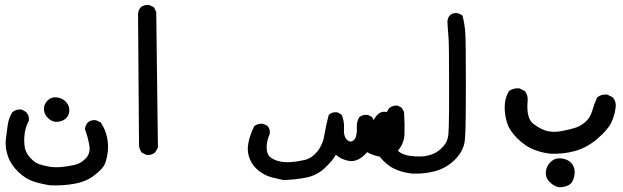

<svg xmlns="http://www.w3.org/2000/svg" viewBox="-20 -457 2540 783"><path d="M185.5 298.8Q150.9 293.9 118.7 283.7Q85.4 273.4 55.2 244.6Q24.4 215.3 12.2 179.7Q0 144 3.9 110.4Q7.8 77.1 11.7 51.8Q15.6 25.4 29.3 2L29.8 1L30.3 0.5Q44.9 -11.7 66.9 -10.7H67.9L69.3 -9.8L85 -1H85.9L86.4 0Q100.1 14.6 97.7 34.7V36.1L96.7 37.1Q85 58.6 81.1 84.5Q77.1 110.4 80.1 137.7Q83 163.6 101.1 184.1Q119.6 205.1 138.2 211.9Q157.7 218.8 181.2 222.7Q204.1 226.6 231 224.1Q257.8 221.7 284.7 215.3Q310.5 209.5 330.6 188Q350.1 167 344.2 135.3Q341.3 118.2 336.9 102.3Q332.5 86.4 326.7 71.3L326.2 69.8V68.4Q328.6 54.2 337.4 43.5V43L337.9 42.5Q351.6 30.8 370.6 33.2H371.6L372.6 33.7L389.2 41.5L390.6 42.5L391.6 43.5Q409.7 70.8 416.5 103Q422.9 134.8 419.4 163.1Q417.5 177.7 414.6 189.7Q411.6 201.7 407.7 211.4Q399.4 231.4 366.2 256.8Q350.1 270 329.6 278.8Q309.1 287.6 285.2 292Q237.8 300.8 186.5 298.8H186ZM206.5 40Q188.5 37.6 173.8 22.5Q166.5 15.1 162.8 6.1Q159.2 -2.9 159.2 -12.7Q159.2 -32.7 174.8 -47.9Q190.4 -63 213.9 -59.6Q236.3 -56.2 250.5 -40Q264.6 -23.4 262.5 -2.7Q260.3 18.1 244.6 29.3Q236.8 34.7 227.5 37.4Q218.3 40 207 40Z M576.7 174.3 560.1 166.5 558.6 166 557.6 164.6Q546.9 150.4 546.9 131.8L543 -400.4V-400.9Q543.9 -415.5 553.2 -426.3V-426.8L553.7 -427.2Q567.4 -438.5 587.4 -436.5H588.4L589.4 -436L606 -428.2L607.9 -427.2L608.9 -425.3L616.7 -408.7L617.2 -407.7V-406.2L624 143.6V145L623 146.5L614.3 162.1V163.1L613.3 163.6Q598.6 177.2 578.6 174.8H577.6Z M1137.7 277.3Q1132.3 276.4 1126.7 275.1Q1121.1 273.9 1115.7 272.7Q1110.4 271.5 1105.2 270.3Q1100.1 269 1094.7 267.8Q1089.4 266.6 1084.5 265.1Q1057.6 257.3 1034.7 238.8Q1010.7 220.2 999.5 192.9Q995.6 183.6 993.4 174.6Q991.2 165.5 990.7 156.5Q990.2 147.5 991.2 139.2Q994.1 113.8 1001.5 94.2Q1008.3 74.7 1017.1 57.6L1018.1 56.6L1019 55.7Q1033.7 45.9 1052.2 47.9H1053.2L1054.2 48.3L1068.8 55.2L1069.8 55.7L1070.8 56.6Q1082.5 69.3 1080.1 88.4V89.4L1079.6 90.3Q1066.4 120.1 1067.4 147Q1068.4 171.9 1081.1 183.1Q1094.7 194.8 1116.7 200.2Q1139.2 206.1 1166 204.1Q1193.4 202.1 1222.7 195.3Q1250.5 189 1273.4 161.6Q1280.8 152.8 1286.6 142.1Q1292.5 131.3 1296.6 119.4Q1300.8 107.4 1302.7 94.2Q1309.6 52.2 1320.3 13.2L1320.8 11.2L1322.3 10.3Q1328.6 4.4 1336.7 2.2Q1344.7 0 1354 1H1355.5L1356.4 1.5L1371.1 9.3L1372.6 10.3L1373.5 12.2Q1384.8 37.1 1382.8 68.8Q1380.9 96.7 1392.6 110.4Q1398.4 117.2 1403.6 119.1Q1408.7 121.1 1414.1 119.6Q1426.3 115.7 1431.2 100.6Q1436.5 84 1435.1 63.5Q1433.6 39.6 1445.3 21L1445.8 20.5L1446.3 20Q1459 9.8 1479 11.7H1480L1481 12.2L1495.6 19L1497.1 20L1498 21Q1509.8 39.6 1507.3 63Q1506.3 73.7 1506.6 81.1Q1506.8 88.4 1507.8 92.3Q1510.7 100.6 1523.9 106.9Q1535.6 113.3 1546.4 106.9Q1549.3 105 1551.8 101.1Q1554.2 97.2 1555.9 90.6Q1557.6 84 1558.1 75.2Q1559.6 47.9 1556.6 8.3V7.3V6.8Q1557.6 0 1560.5 -5.9Q1563.5 -11.7 1567.9 -16.6L1568.4 -17.1Q1581.1 -27.3 1600.1 -26.4H1601.1L1602.5 -25.9L1617.2 -18.1L1618.7 -17.1L1619.6 -15.6L1627.4 -1L1627.9 0.5V1.5Q1630.9 54.7 1629.4 91.3Q1628.4 110.8 1621.3 127.9Q1614.3 145 1600.6 159.2Q1572.3 189 1535.6 183.1Q1519.5 180.7 1504.9 175.8Q1490.2 170.9 1477.1 163.6Q1441.4 205.1 1403.8 199.2Q1371.1 193.8 1349.6 173.8Q1343.3 186 1332.8 198.7Q1322.3 211.4 1307.6 225.6Q1273.4 258.3 1229 267.1Q1186 275.4 1138.7 277.3H1138.2Z M1662.6 251Q1629.4 248 1600.6 236.8Q1570.8 225.6 1545.4 200.7Q1536.6 191.9 1529.3 182.4Q1522 172.9 1516.4 162.4Q1510.7 151.9 1506.3 140.1Q1493.2 105.5 1495.1 69.8Q1497.1 33.7 1520 9.8L1520.5 9.3Q1534.2 -3.4 1554.2 -1H1555.2L1556.2 -0.5L1570.8 6.3L1572.3 6.8L1572.8 7.8Q1583 20.5 1582 39.6V41L1581.1 42Q1563.5 71.8 1566.9 94.2Q1569.8 117.7 1585.4 138.7Q1590.3 145.5 1595.7 151.1Q1601.1 156.7 1606.2 160.9Q1611.3 165 1616.2 167.5Q1632.8 175.8 1651.9 178.7Q1671.4 181.6 1695.8 181.2Q1719.7 180.7 1744.1 171.4Q1768.1 162.1 1787.1 140.6Q1789.6 138.2 1791.5 135.3Q1793.5 132.3 1795.4 129.6Q1797.4 127 1799.1 124Q1800.8 121.1 1802 117.9Q1803.2 114.7 1804.2 111.6Q1805.2 108.4 1806.2 105Q1807.1 101.6 1807.6 98.1Q1808.1 94.7 1808.6 91.3Q1809.6 81.5 1810.3 55.7Q1811 29.8 1811.3 -12.2Q1811.5 -54.2 1811.5 -111.3Q1811.5 -196.8 1810.8 -247.6Q1810.1 -298.3 1808.6 -312Q1805.7 -340.3 1804.7 -370.1V-370.6Q1805.2 -373.5 1805.7 -376Q1806.2 -378.4 1806.9 -380.9Q1807.6 -383.3 1808.8 -385.7Q1810.1 -388.2 1811.5 -390.4Q1813 -392.6 1814.9 -394.5L1815.4 -395Q1827.1 -405.8 1846.2 -403.3H1847.2L1848.1 -402.8L1862.8 -396L1865.2 -395L1866.2 -392.1Q1870.6 -376.5 1873.3 -359.6Q1876 -342.8 1877.4 -325.2Q1879.9 -290 1879.9 -106.9Q1879.9 -70.3 1879.6 -39.6Q1879.4 -8.8 1879.2 16.6Q1878.9 42 1878.4 61.3Q1877.9 80.6 1877.2 94.5Q1876.5 108.4 1875.5 116.2Q1870.6 157.7 1836.9 192.4Q1802.7 227.1 1757.3 240.2Q1712.4 252.9 1663.1 251Z M2259.8 306.6Q2238.3 302.2 2221.7 285.2Q2204.1 268.1 2206.1 243.7Q2208 219.7 2226.6 202.6Q2245.1 185.1 2272.9 189.5Q2286.1 191.4 2296.6 197.5Q2307.1 203.6 2314 213.4Q2327.6 232.9 2322.3 260.3Q2316.9 288.1 2299.8 297.4Q2283.7 306.6 2260.7 306.6H2260.3ZM2225.1 169.9Q2207 168 2189.7 163.6Q2172.4 159.2 2156.2 152.8Q2122.6 139.6 2090.8 108.4Q2058.1 76.2 2048.3 44.9Q2038.1 13.7 2038.1 -20.5Q2038.1 -55.2 2054.7 -84L2055.2 -85L2056.2 -85.9Q2073.2 -98.6 2097.2 -96.7H2098.1L2099.1 -96.2L2118.7 -86.4L2120.1 -85.9L2120.6 -85Q2133.8 -69.3 2131.8 -45.4Q2128.4 -8.3 2135 15.4Q2141.6 39.1 2157.2 49.8Q2190.9 73.7 2214.8 78.1Q2239.3 83 2267.1 78.1Q2281.2 75.7 2294.9 72.5Q2308.6 69.3 2321.8 65.4Q2334 62 2345.5 55.7Q2356.9 49.3 2367.2 40.5Q2387.2 22.9 2394.5 -3.4Q2402.8 -32.2 2414.6 -58.1L2415 -59.1L2416 -60.1Q2431.6 -73.2 2455.6 -71.3H2456.5L2457.5 -70.8L2477.1 -61L2478 -60.5L2479 -59.6Q2494.6 -42 2490.2 -15.6Q2486.3 14.2 2473.1 42.5Q2460 70.8 2418 107.4Q2376 144 2327.1 158.2Q2278.8 171.9 2225.6 169.9Z"/></svg>

Font: NaikaiFont
Style: SemiBold
Weight: 600
Version: Version 1.89